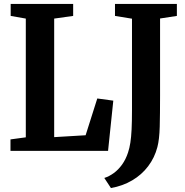

<svg xmlns="http://www.w3.org/2000/svg" viewBox="-20 -763 936 971"><path d="M33 0V-58L110.5 -68.5V-669L34 -682.5V-743H350V-682.5L254 -669V-69.5L413 -79L472 -265L553 -254L526.5 0ZM507.5 137Q532.5 129 555.5 112.2Q578.5 95.5 597.2 69.5Q616 43.5 627.5 8.5Q635 -14 639.2 -41.2Q643.5 -68.5 645.5 -108.2Q647.5 -148 647.5 -206.5V-668.5L561.5 -682.5V-743H874.5V-682.5L789.5 -669.5V-278Q789.5 -187 787.8 -122.2Q786 -57.5 776 -19.5Q762 34.5 729.2 77.8Q696.5 121 648.5 149.2Q600.5 177.5 541 188Z"/></svg>

Font: Merriweather 24pt SemiCondensed
Style: Bold
Weight: 700
Width: 4
Designer: Eben Sorkin
Foundry: Eben Sorkin
Version: Version 2.100